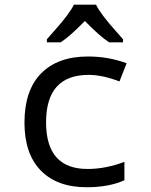

<svg xmlns="http://www.w3.org/2000/svg" viewBox="-20 -786 640 816"><path d="M518.1 -517.1 487.8 -439.9Q414.6 -467.8 356.9 -467.8Q175.8 -467.8 175.8 -266.1Q175.8 -67.9 352.1 -67.9Q428.7 -67.9 508.8 -98.1V-20Q443.4 9.8 348.1 9.8Q222.7 9.8 153.3 -61.3Q84 -132.3 84 -265.1Q84 -402.3 154.8 -474.1Q225.6 -545.9 354 -545.9Q440.9 -545.9 518.1 -517.1ZM502.9 -606H443.8Q402.3 -633.3 340.8 -696.8Q275.9 -630.4 237.8 -606H179.2V-619.1Q191.4 -633.3 208 -651.9Q275.9 -727.5 293.9 -766.1H388.2Q406.2 -727.5 474.1 -651.9L502.9 -619.1Z"/></svg>

Font: WenQuanYi Micro Hei Mono
Style: Regular
Weight: 400
Foundry: Ascender Corporation
Version: Version 0.2.0-beta